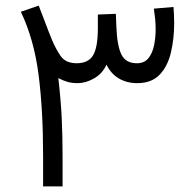

<svg xmlns="http://www.w3.org/2000/svg" viewBox="-20 -663 691 683"><path d="M467.8 -367.2Q431.6 -367.2 403.1 -383.8Q374.5 -400.4 358.9 -433.1Q344.2 -400.9 314.5 -384Q284.7 -367.2 256.8 -367.2Q235.8 -367.2 220.5 -371.6Q205.1 -376 187.5 -385.3Q196.8 -303.2 199.7 -240.2Q202.6 -177.2 202.6 -109.4V0H133.3V-110.8Q133.3 -272 117.2 -397.2Q101.1 -522.5 54.2 -621.1L117.7 -643.1Q131.8 -607.4 141.6 -580.8Q151.4 -554.2 165 -521Q178.2 -489.3 195.6 -463.9Q212.9 -438.5 252 -438Q293.9 -438 310.8 -465.6Q327.6 -493.2 328.1 -559.6V-611.3L392.1 -613.8L394 -567.9Q396.5 -500.5 411.9 -469.2Q427.2 -438 466.8 -438Q493.7 -438 508.1 -456.1Q522.5 -474.1 528.1 -502Q533.7 -529.8 533.7 -559.1Q533.7 -578.6 531.7 -597.7Q529.8 -616.7 527.3 -632.3L597.2 -638.2Q598.1 -623.5 598.9 -609.4Q599.6 -595.2 599.6 -581.1Q599.6 -525.4 588.1 -476.6Q576.7 -427.7 548.1 -397.5Q519.5 -367.2 467.8 -367.2Z"/></svg>

Font: Vazirmatn RD FD Light
Style: Regular
Weight: 300
Designer: Saber Rastikerdar
Foundry: Saber Rastikerdar
Version: Version 33.003